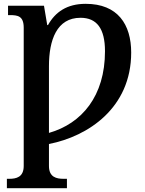

<svg xmlns="http://www.w3.org/2000/svg" viewBox="-20 -744 756 1004"><path d="M16 240H330V191H312C276 191 236 183 236 124V9C441 -31 666 -180 666 -469C666 -616 596 -724 428 -724C330 -724 269 -681 231 -613H227L210 -714H22V-665H31C72 -665 104 -661 104 -599V124C104 183 64 191 29 191H16ZM236 -49V-398C236 -535 277 -651 401 -651C486 -651 529 -595 529 -476C529 -242 408 -98 236 -49Z"/></svg>

Font: Noto Serif SemiBold
Style: Regular
Weight: 600
Designer: Monotype Design Team
Foundry: Monotype Imaging Inc.
Version: Version 2.013